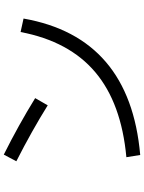

<svg xmlns="http://www.w3.org/2000/svg" viewBox="110 -880 779 1040"><g transform="rotate(-90 500.0 -359.5)"><path d="M147 -661 183 -729Q343 -649 489 -559L450 -491Q312 -577 147 -661ZM920 -622Q819 -46 181 10L169 -65Q462 -92 629.5 -233.5Q797 -375 847 -638Z"/></g></svg>

Font: M PLUS 1p
Style: Regular
Weight: 400
Version: Version 1.062